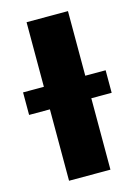

<svg xmlns="http://www.w3.org/2000/svg" viewBox="-153 -767 587 827"><g transform="rotate(-15 141.0 -353.5)"><path d="M234.4 -418.9H325.2V-318.4H234.4V0H49.8V-318.4H-43V-418.9H49.8V-707H234.4Z"/></g></svg>

Font: Pretendard JP Black
Style: Regular
Weight: 900
Designer: Base glyphs from Inter by Rasmus Andersson; Hangeul glyphs from Noto Sans CJK(Source Han Sans) by Jang Soo-young and Kan
Foundry: Kil Hyung-jin
Version: Version 1.309